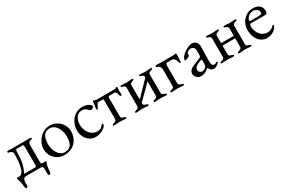

<svg xmlns="http://www.w3.org/2000/svg" viewBox="96 -1382 3716 2488"><g transform="rotate(-30 1954.5 -137.5)"><path d="M127 -37C116 -37 113 -40 113 -43C113 -46 116 -49 116 -49C160 -129 173 -218 173 -323C173 -334 173 -367 190 -367H279C295 -367 295 -334 295 -323V-64C295 -37 291 -37 264 -37ZM35 -38C30 -38 22 -40 15 -40C8 -40 2 -38 2 -26C2 -4 25 14 29 108C30 124 42 139 49 139C66 139 70 121 70 103C70 93 69 85 69 76C69 13 91 0 125 0H332C363 0 374 6 374 60C374 73 373 88 373 103C373 121 377 139 394 139C401 139 413 124 414 108C418 14 433 -6 441 -26C442 -28 442 -30 442 -31C442 -38 434 -40 424 -40C414 -40 401 -38 395 -38C366 -38 365 -53 365 -80V-300C365 -359 378 -368 411 -375C417 -376 428 -380 428 -390C428 -398 410 -403 406 -403C381 -403 371 -400 348 -400H139C116 -400 110 -403 85 -403C81 -403 63 -398 63 -390C63 -380 74 -376 80 -375C113 -368 133 -358 133 -319C133 -189 112 -118 103 -94C92 -66 70 -38 35 -38Z M709 -414C586 -414 490 -298 490 -187C490 -70 577 14 689 14C839 14 915 -96 915 -213C915 -321 825 -414 709 -414ZM692 -383C777 -383 833 -284 833 -189C833 -150 829 -102 813 -71C793 -32 755 -16 710 -16C630 -16 572 -111 572 -210C572 -258 577 -309 604 -343C628 -374 656 -383 692 -383Z M1283 -319C1293 -319 1321 -336 1321 -353C1321 -357 1319 -361 1316 -365C1286 -402 1239 -413 1196 -413C1073 -413 985 -303 985 -180C985 -77 1055 14 1156 14C1242 14 1322 -42 1322 -79C1322 -86 1316 -93 1310 -93C1307 -93 1304 -91 1301 -88C1275 -54 1255 -38 1213 -38C1117 -38 1054 -130 1054 -226C1054 -299 1091 -376 1164 -376C1214 -376 1225 -365 1258 -329C1263 -324 1274 -319 1283 -319Z M1647 -400H1425C1408 -400 1387 -401 1382 -405C1376 -410 1370 -414 1367 -414C1363 -414 1352 -406 1352 -396C1352 -371 1345 -324 1340 -306C1339 -303 1339 -299 1339 -295C1339 -289 1340 -284 1346 -284C1356 -284 1368 -302 1371 -309C1384 -341 1393 -362 1411 -362H1475C1486 -362 1487 -342 1487 -330V-65C1487 -36 1465 -30 1445 -24C1434 -20 1422 -16 1422 -6C1422 2 1438 3 1445 3C1484 3 1488 -2 1523 -2C1558 -2 1562 3 1601 3C1608 3 1624 2 1624 -6C1624 -16 1612 -20 1601 -24C1581 -30 1557 -36 1557 -64V-330C1557 -343 1558 -362 1572 -362H1652C1670 -362 1686 -332 1688 -309C1689 -301 1695 -284 1705 -284C1714 -284 1719 -297 1718 -306C1717 -320 1716 -336 1716 -352C1716 -369 1720 -385 1720 -399C1720 -408 1713 -414 1709 -414C1706 -414 1696 -410 1690 -405C1685 -401 1664 -400 1647 -400Z M2096 -339C2096 -332 2094 -333 2091 -328L1900 -131C1898 -129 1890 -132 1890 -137V-337C1890 -364 1908 -370 1928 -376C1939 -380 1951 -384 1951 -394C1951 -402 1938 -403 1931 -403C1891 -403 1891 -398 1856 -398C1821 -398 1819 -403 1779 -403C1772 -403 1759 -402 1759 -394C1759 -384 1771 -380 1782 -376C1802 -370 1820 -364 1820 -337V-63C1820 -35 1798 -30 1778 -24C1767 -20 1755 -16 1755 -6C1755 2 1768 3 1775 3C1815 3 1821 -2 1856 -2C1891 -2 1897 3 1937 3C1944 3 1957 2 1957 -6C1957 -16 1945 -20 1934 -24C1914 -30 1890 -35 1890 -63C1890 -69 1890 -71 1893 -74L2092 -271C2094 -273 2096 -271 2096 -266V-63C2096 -36 2074 -30 2054 -24C2043 -20 2031 -16 2031 -6C2031 2 2044 3 2051 3C2091 3 2097 -2 2132 -2C2167 -2 2173 3 2213 3C2220 3 2233 2 2233 -6C2233 -16 2221 -20 2210 -24C2190 -30 2166 -36 2166 -63V-337C2166 -364 2187 -370 2207 -376C2218 -380 2230 -384 2230 -394C2230 -402 2218 -403 2210 -403C2170 -403 2168 -398 2133 -398C2098 -398 2098 -403 2058 -403C2050 -403 2038 -402 2038 -394C2038 -384 2050 -380 2061 -376C2081 -370 2096 -366 2096 -339Z M2416 -62V-323C2416 -334 2420 -361 2438 -361C2459 -361 2501 -360 2515 -360C2536 -360 2559 -329 2564 -307C2570 -281 2575 -269 2583 -269C2595 -269 2596 -292 2596 -310C2596 -331 2600 -377 2600 -395C2600 -401 2593 -405 2592 -405C2582 -405 2569 -400 2530 -400H2363C2340 -400 2330 -403 2305 -403C2301 -403 2283 -398 2283 -390C2283 -380 2294 -374 2300 -373C2333 -366 2346 -339 2346 -300V-62C2346 -35 2326 -30 2306 -24C2295 -20 2283 -16 2283 -6C2283 2 2296 3 2303 3C2343 3 2349 -2 2384 -2C2419 -2 2423 3 2462 3C2470 3 2485 3 2485 -6C2485 -16 2473 -20 2462 -24C2442 -30 2416 -35 2416 -62Z M2952 -32C2923 -32 2916 -70 2916 -109L2921 -325C2922 -374 2886 -414 2839 -414C2786 -414 2721 -371 2690 -343C2665 -321 2650 -295 2650 -274C2650 -271 2652 -265 2658 -265C2671 -265 2727 -286 2727 -300C2727 -305 2726 -309 2726 -314C2726 -321 2727 -328 2730 -333C2738 -347 2767 -365 2791 -365C2827 -365 2851 -335 2850 -301L2848 -237C2847 -210 2846 -208 2820 -197L2718 -155C2669 -135 2645 -107 2645 -65C2645 -26 2690 14 2731 14C2813 13 2841 -38 2854 -38C2862 -38 2871 14 2928 14C2966 14 3008 -29 3008 -37C3008 -45 2998 -52 2992 -46C2981 -36 2970 -32 2952 -32ZM2725 -87C2725 -110 2748 -140 2825 -166C2830 -168 2836 -169 2839 -169C2847 -169 2849 -163 2848 -148L2846 -99C2845 -74 2841 -65 2834 -59C2818 -45 2800 -32 2774 -32C2755 -32 2725 -49 2725 -87Z M3359 -337V-236C3359 -230 3356 -228 3354 -228H3179C3176 -228 3169 -229 3169 -234V-337C3169 -364 3187 -370 3207 -376C3218 -380 3230 -384 3230 -394C3230 -403 3215 -403 3207 -403C3168 -403 3170 -398 3135 -398C3100 -398 3100 -403 3061 -403C3053 -403 3038 -403 3038 -394C3038 -384 3050 -380 3061 -376C3081 -370 3099 -364 3099 -337V-63C3099 -35 3077 -30 3057 -24C3046 -20 3034 -16 3034 -6C3034 3 3049 3 3057 3C3096 3 3100 -2 3135 -2C3170 -2 3174 3 3213 3C3221 3 3236 3 3236 -6C3236 -16 3224 -20 3213 -24C3193 -30 3169 -35 3169 -63V-184C3169 -189 3169 -191 3172 -191H3355C3358 -191 3359 -191 3359 -186V-63C3359 -36 3337 -30 3317 -24C3306 -20 3294 -16 3294 -6C3294 3 3309 3 3317 3C3356 3 3360 -2 3395 -2C3430 -2 3434 3 3473 3C3481 3 3496 3 3496 -6C3496 -16 3484 -20 3473 -24C3453 -30 3429 -36 3429 -63V-337C3429 -364 3450 -370 3470 -376C3481 -380 3493 -384 3493 -394C3493 -403 3479 -403 3470 -403C3431 -403 3431 -398 3396 -398C3361 -398 3363 -403 3324 -403C3315 -403 3301 -403 3301 -394C3301 -384 3313 -380 3324 -376C3344 -370 3359 -364 3359 -337Z M3732 -383C3771 -383 3814 -361 3814 -321C3814 -310 3811 -294 3804 -293C3783 -289 3760 -288 3731 -288H3649C3635 -288 3630 -295 3630 -303C3630 -329 3676 -383 3732 -383ZM3748 -414C3635 -414 3549 -316 3549 -203C3549 -70 3626 14 3717 14C3809 14 3865 -43 3875 -78C3877 -86 3876 -98 3869 -98C3866 -98 3861 -94 3858 -91C3832 -57 3787 -46 3762 -46C3672 -46 3611 -130 3611 -220C3611 -254 3620 -257 3636 -257H3844C3870 -257 3879 -272 3879 -302C3879 -376 3825 -414 3748 -414Z"/></g></svg>

Font: EB Garamond 12
Style: Regular
Weight: 400
Version: Version 0.016+